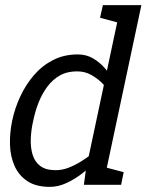

<svg xmlns="http://www.w3.org/2000/svg" viewBox="-20 -720 571 748"><path d="M314.8 -60 450.8 -700H530.8L396.8 -70ZM314.8 -60 396.8 -70 381.8 0H306.8ZM376.3 -153.3 401.3 -145Q401.3 -145 388.7 -129.5Q376 -114 353.6 -91.2Q331.2 -68.5 302.2 -45.8Q273.3 -23 240.2 -7.5Q207.2 8 174.2 8L197.3 -57Q222.3 -57 247.5 -66.8Q272.7 -76.7 295.9 -91.2Q319.2 -105.7 337 -119.7Q354.8 -133.7 365.6 -143.5Q376.3 -153.3 376.3 -153.3ZM417.8 -346.7Q417.8 -346.7 407.8 -361.2Q397.8 -375.7 379.8 -394.3Q361.8 -413 336.6 -427.5Q311.3 -442 280 -442L283.2 -508Q316.2 -508 342.6 -492.5Q369 -477 388.6 -454.2Q408.2 -431.5 420.8 -408.8Q433.3 -386 439.8 -370.5Q446.2 -355 446.2 -355ZM280 -442Q241.2 -442 212.7 -425.7Q184.2 -409.3 163.6 -381.2Q143 -353.2 129.8 -319.2Q116.7 -285.3 109.5 -250Q101.3 -214.7 99.9 -180.2Q98.5 -145.8 106.9 -117.8Q115.3 -89.7 136.9 -73.3Q158.5 -57 197.3 -57L174.2 8Q120.5 8 87.1 -14Q53.7 -36 37 -73Q20.3 -110 18.9 -156Q17.5 -202 27.5 -250Q37.5 -298 58.9 -344Q80.3 -390 112.1 -427Q143.8 -464 186.7 -486Q229.5 -508 283.2 -508ZM380.8 -700H460.8L450.3 -629.2L369.8 -650.8ZM371.8 0 380.5 -70.8 461.8 -49.2 451.8 0Z"/></svg>

Font: Epunda Slab Light
Style: Italic
Weight: 300
Italic angle: -12°
Designer: Simon Atzbach
Foundry: typofactur
Version: Version 1.102